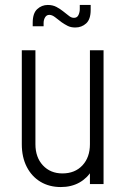

<svg xmlns="http://www.w3.org/2000/svg" viewBox="-20 -743 513 775"><path d="M225.5 12Q179 12 143.5 -9.2Q108 -30.5 88 -69.5Q68 -108.5 68 -161V-540H123V-161Q123 -108 153.2 -75.5Q183.5 -43 232 -43Q282.5 -43 312.8 -75.5Q343 -108 343 -161V-540H398V0H343V-68L352 -57Q332.5 -24 300.2 -6Q268 12 225.5 12ZM284 -632Q266 -632 253.2 -638.5Q240.5 -645 229 -653Q214 -664.5 202 -673.8Q190 -683 179 -683Q168 -683 162 -673Q156 -663 156 -650V-637H112V-651Q112 -689.5 130.2 -706.2Q148.5 -723 173 -723Q193 -723 208.2 -714.8Q223.5 -706.5 234 -698Q247 -688.5 257.2 -679.8Q267.5 -671 278.5 -671Q291.5 -671 296.8 -682.5Q302 -694 302 -706V-723H346V-703Q346 -665 327.8 -648.5Q309.5 -632 284 -632Z"/></svg>

Font: Mohave Light
Style: Regular
Weight: 300
Designer: Gumpita Rahayu
Foundry: Tokotype
Version: Version 2.003